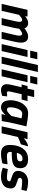

<svg xmlns="http://www.w3.org/2000/svg" viewBox="1458 -2198 752 3707"><g transform="rotate(90 1833.5 -344.0)"><path d="M170 -500H298L293 -452Q315 -475 351 -493.5Q387 -512 423 -512Q466 -512 493 -490Q520 -468 527 -441Q557 -468 601 -490Q645 -512 683 -512Q747 -512 775 -473.5Q803 -435 803 -371Q803 -326 784 -245L728 0H594L650 -235Q668 -310 668 -334Q668 -366 660 -381Q652 -396 631 -396Q613 -396 585 -378Q557 -360 534 -338Q527 -277 519 -245L463 0H329L383 -235Q401 -310 401 -338Q401 -368 392.5 -382Q384 -396 360 -396Q344 -396 317 -377.5Q290 -359 266 -336L189 0H55Z M989 -689H1124L1093 -552H957ZM946 -500H1080L965 0H831Z M1235 -700H1369L1208 0H1074Z M1476 -689H1611L1580 -552H1444ZM1433 -500H1567L1452 0H1318Z M1605 -96Q1605 -136 1620 -198L1664 -386H1610L1640 -500H1691L1720 -628H1854L1825 -500H1930L1902 -386H1798L1752 -186Q1744 -152 1744 -130Q1744 -116 1751 -109Q1758 -102 1773 -102Q1796 -102 1841 -107L1830 -11Q1810 -2 1778.5 5Q1747 12 1718 12Q1664 12 1634.5 -18.5Q1605 -49 1605 -96Z M1915 -170Q1915 -245 1942 -324.5Q1969 -404 2026.5 -458Q2084 -512 2169 -512Q2205 -512 2277.5 -502Q2350 -492 2419 -479L2344 -156Q2333 -105 2317 -3L2184 2Q2194 -66 2197 -76Q2172 -42 2133 -15Q2094 12 2056 12Q1983 12 1949 -37.5Q1915 -87 1915 -170ZM2219 -191 2265 -384Q2200 -398 2173 -398Q2135 -398 2107.5 -361.5Q2080 -325 2065.5 -272Q2051 -219 2051 -170Q2051 -135 2062 -118.5Q2073 -102 2102 -102Q2122 -102 2155.5 -129.5Q2189 -157 2219 -191Z M2533 -500H2666L2648 -428Q2679 -456 2723 -481.5Q2767 -507 2805 -512L2766 -372Q2721 -358 2625 -315L2552 0H2418Z M2778 -158Q2778 -253 2807 -333Q2836 -413 2897.5 -462Q2959 -511 3052 -511Q3227 -511 3227 -362Q3227 -297 3198 -261Q3169 -225 3109.5 -210Q3050 -195 2950 -195H2915Q2912 -183 2912 -161Q2912 -132 2932.5 -117Q2953 -102 2985 -102Q3020 -102 3068 -106Q3116 -110 3151 -115L3136 -16Q3100 -5 3047.5 3.5Q2995 12 2947 12Q2861 12 2819.5 -29.5Q2778 -71 2778 -158ZM2971 -294Q3040 -294 3067.5 -309Q3095 -324 3095 -360Q3095 -383 3082.5 -393Q3070 -403 3045 -403Q2956 -403 2930 -294Z M3219 -22 3244 -120Q3279 -113 3326 -107.5Q3373 -102 3407 -102Q3480 -102 3480 -151Q3480 -164 3466 -171.5Q3452 -179 3418 -189Q3347 -209 3313 -236Q3279 -263 3279 -313Q3279 -375 3307.5 -420Q3336 -465 3384 -488Q3432 -511 3487 -511Q3539 -511 3588.5 -501.5Q3638 -492 3667 -480L3643 -381Q3605 -387 3556 -392Q3507 -397 3475 -397Q3445 -397 3429 -383Q3413 -369 3413 -348Q3413 -332 3427 -323Q3441 -314 3484 -301Q3534 -285 3560.5 -272Q3587 -259 3602 -237Q3617 -215 3617 -178Q3617 -84 3555.5 -36Q3494 12 3392 12Q3343 12 3295.5 1.5Q3248 -9 3219 -22Z"/></g></svg>

Font: Cairo
Style: Bold Italic
Weight: 700
Italic angle: -13°
Designer: Mohamed Gaber, Accademia di Belle Arti di Urbino and others
Foundry: Kief Type Foundry, Accademia di Belle Arti di Urbino and others
Version: Version 3.011